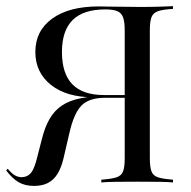

<svg xmlns="http://www.w3.org/2000/svg" viewBox="-33 -591 619 622"><path d="M295.2 0V-8.9Q328.2 -11.3 344.4 -16.5Q360.5 -21.8 365.7 -35.9Q371 -50 371 -78.2V-492.7Q371 -520.2 365.7 -534.7Q360.5 -549.2 347.2 -554.8Q333.9 -560.5 308.1 -560.5Q237.1 -560.5 202.4 -526.2Q167.7 -491.9 167.7 -422.6Q167.7 -352.4 201.6 -317.7Q235.5 -283.1 304 -283.1H412.1V-275.8H270.2Q182.3 -275.8 131.9 -316.1Q81.5 -356.5 81.5 -422.6Q81.5 -491.1 135.9 -530.6Q190.3 -570.2 287.1 -570.2Q295.2 -570.2 308.1 -569.8Q321 -569.4 338.3 -569.4Q355.6 -569.4 375.8 -569Q396 -568.5 420.2 -568.5Q457.3 -568.5 485.1 -569.4Q512.9 -570.2 527.4 -571V-562.1Q495.2 -560.5 479 -554.8Q462.9 -549.2 457.7 -535.1Q452.4 -521 452.4 -492.7V-78.2Q452.4 -50 457.7 -35.9Q462.9 -21.8 479 -16.5Q495.2 -11.3 527.4 -8.9V0Q511.3 -1.6 481.9 -2Q452.4 -2.4 411.3 -2.4Q371.8 -2.4 341.9 -2Q312.1 -1.6 295.2 0ZM77.4 11.3Q48.4 11.3 27.8 -0.4Q7.3 -12.1 -12.9 -38.7L-8.1 -44.4Q4.8 -29 14.5 -23.4Q24.2 -17.7 35.5 -16.9Q55.6 -16.9 67.3 -31Q79 -45.2 87.9 -83.1L102.4 -139.5Q112.1 -179 127.8 -206Q143.5 -233.1 167.7 -249.2Q191.9 -265.3 227.8 -272.6Q263.7 -279.8 312.9 -279.8H402.4V-274.2H307.3Q255.6 -274.2 231 -249.2Q206.5 -224.2 191.9 -160.5L172.6 -77.4Q165.3 -46.8 152.8 -27Q140.3 -7.3 121.8 2Q103.2 11.3 77.4 11.3Z"/></svg>

Font: Playfair 144pt
Style: Regular
Weight: 400
Designer: Claus Eggers Sørensen
Foundry: Claus Eggers Sørensen
Version: Version 2.001;gftools[0.9.30]